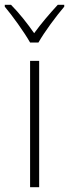

<svg xmlns="http://www.w3.org/2000/svg" viewBox="-44 -784 289 804"><path d="M82 -606H117C142 -650 190 -715 225 -756V-764H198C163 -726 128 -685 99 -645C72 -684 35 -731 2 -764H-24V-756C8 -718 57 -650 82 -606ZM120 0V-529H82V0Z"/></svg>

Font: Noto Sans SemiCondensed ExtraLight
Style: Regular
Weight: 200
Width: 4
Designer: Monotype Design Team
Foundry: Monotype Imaging Inc.
Version: Version 2.013